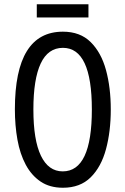

<svg xmlns="http://www.w3.org/2000/svg" viewBox="-20 -873 590 903"><path d="M501 -358Q501 -255 478.5 -171.5Q456 -88 406.5 -39Q357 10 276 10Q214 10 171 -19Q128 -48 101 -98.5Q74 -149 62 -216Q50 -283 50 -359Q50 -724 276 -724Q357 -724 406.5 -675Q456 -626 478.5 -543.5Q501 -461 501 -358ZM137 -358Q137 -214 172.5 -140.5Q208 -67 275 -67Q412 -67 412 -358Q412 -648 276 -648Q206 -648 171.5 -574.5Q137 -501 137 -358ZM396 -853V-791H153V-853Z"/></svg>

Font: Noto Sans Khmer ExtraCondensed
Style: Regular
Weight: 400
Width: 2
Designer: Danh Hong and the Monotype Design Team
Foundry: Monotype Imaging Inc.
Version: Version 2.004; ttfautohint (v1.8.4.7-5d5b)